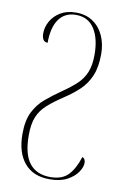

<svg xmlns="http://www.w3.org/2000/svg" viewBox="-84 -774 545 835"><g transform="rotate(10 188.5 -357.0)"><path d="M195 10Q122 10 83.5 -36Q45 -82 45 -164Q45 -224 64 -261.5Q83 -299 114 -325Q145 -351 181 -376Q219 -402 244 -425.5Q269 -449 281.5 -480Q294 -511 294 -557Q294 -629 266.5 -671.5Q239 -714 185 -714Q136 -714 110 -677.5Q84 -641 84 -573Q58 -573 58 -611Q58 -638 72.5 -664Q87 -690 115 -707Q143 -724 183 -724Q228 -724 259 -702.5Q290 -681 306 -645Q322 -609 322 -565Q322 -507 305.5 -468.5Q289 -430 261 -403.5Q233 -377 198 -354Q154 -325 126.5 -300.5Q99 -276 86 -244.5Q73 -213 73 -163Q73 -79 104.5 -39.5Q136 0 196 0Q249 0 276 -29Q303 -58 319 -110Q327 -107 330 -100.5Q333 -94 333 -86Q333 -68 318 -45.5Q303 -23 272.5 -6.5Q242 10 195 10Z"/></g></svg>

Font: Noto Serif Display ExtraCondensed Thin
Style: Regular
Weight: 100
Width: 2
Designer: Monotype Design Team
Foundry: Monotype Imaging Inc.
Version: Version 2.009